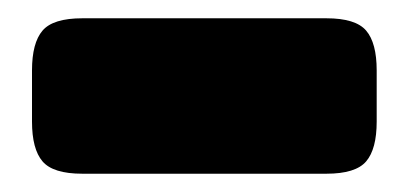

<svg xmlns="http://www.w3.org/2000/svg" viewBox="-20 -752 447 210"><path d="M15 -619V-675Q15 -705 26.5 -718.5Q38 -732 70 -732H337Q369 -732 380.5 -718.5Q392 -705 392 -675V-619Q392 -589 380.5 -575.5Q369 -562 337 -562H70Q38 -562 26.5 -575.5Q15 -589 15 -619Z"/></svg>

Font: Mitr
Style: Bold
Weight: 700
Designer: Thanarat Vachiruckul
Foundry: Cadson Demak
Version: Version 1.002